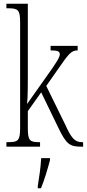

<svg xmlns="http://www.w3.org/2000/svg" viewBox="-20 -780 462 1021"><path d="M14 0H193V-24H190C139 -24 128 -31 128 -99V-189L199 -289L290 -101C334 -10 352 0 415 0H422V-24H416C376 -24 358 -49 327 -117L226 -323L282 -403C344 -492 357 -512 393 -512V-536H249V-512C287 -512 298 -507 298 -491C298 -476 282 -449 223 -367L124 -227C128 -263 128 -337 128 -373V-760H14V-736H21C76 -736 87 -729 87 -661V-100C87 -31 76 -24 21 -24H14ZM181 208V221H198C215 181 235 113 246 71V61H199C196 113 189 160 181 208Z"/></svg>

Font: Noto Serif Armenian ExtraCondensed ExtraLight
Style: Regular
Weight: 200
Width: 2
Designer: Monotype Design Team
Foundry: Monotype Imaging Inc.
Version: Version 2.008